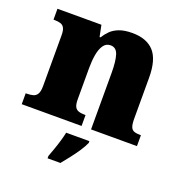

<svg xmlns="http://www.w3.org/2000/svg" viewBox="-137 -670 957 1010"><g transform="rotate(20 341.5 -165.0)"><path d="M14 0V-61H18Q41 -61 56 -65.5Q71 -70 79 -84.5Q87 -99 87 -128V-412Q87 -439 80 -452.5Q73 -466 59 -470.5Q45 -475 23 -475H19V-536H265L278 -472H283Q296 -493 314 -511Q332 -529 361 -540Q390 -551 434 -551Q514 -551 555 -506Q596 -461 596 -360V-131Q596 -101 601.5 -86Q607 -71 620 -66Q633 -61 655 -61H659V0H402V-317Q402 -381 391 -416Q380 -451 348 -451Q323 -451 308.5 -430Q294 -409 288 -375Q282 -341 282 -301V-125Q282 -98 288.5 -84.5Q295 -71 309 -66Q323 -61 345 -61H349V0ZM239 208Q246 189 255.5 162.5Q265 136 273 108.5Q281 81 285 61H415V71Q406 92 388.5 118.5Q371 145 350 172Q329 199 311 221H239Z"/></g></svg>

Font: Noto Serif Armenian Black
Style: Regular
Weight: 900
Version: Version 2.007